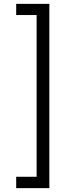

<svg xmlns="http://www.w3.org/2000/svg" viewBox="-20 -831 359 996"><path d="M236 145H64V86H170V-753H64V-811H236Z"/></svg>

Font: DM Sans 10pt Light
Style: Regular
Weight: 300
Version: Version 4.004;gftools[0.9.30]